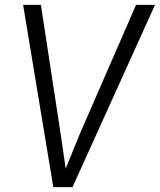

<svg xmlns="http://www.w3.org/2000/svg" viewBox="-20 -767 657 789"><path d="M278 2H199L75 -747H148L230 -212L250 -74L306 -212L539 -747H617Z"/></svg>

Font: Merriweather Sans Variable Regular
Style: Italic
Weight: 300
Italic angle: -8°
Designer: Eben Sorkin
Foundry: Eben Sorkin
Version: Version 2.001